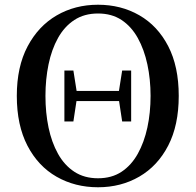

<svg xmlns="http://www.w3.org/2000/svg" viewBox="-20 -773 826 811"><path d="M252 -260V-475H290L305 -380V-359L290 -260ZM496 -260 481 -359V-380L496 -475H534V-260ZM394 18Q297 18 219 -26.5Q141 -71 96 -157.5Q51 -244 51 -368Q51 -491 96.5 -577Q142 -663 219.5 -708Q297 -753 394 -753Q491 -753 568.5 -708.5Q646 -664 690.5 -578Q735 -492 735 -368Q735 -244 690.5 -158Q646 -72 568.5 -27Q491 18 394 18ZM394 -20Q452 -20 493.5 -47.5Q535 -75 562 -123.5Q589 -172 602.5 -234.5Q616 -297 616 -368Q616 -438 602.5 -501Q589 -564 562 -612.5Q535 -661 493.5 -688.5Q452 -716 394 -716Q336 -716 294 -688.5Q252 -661 225 -612.5Q198 -564 185 -501Q172 -438 172 -368Q172 -297 185 -234.5Q198 -172 225 -123.5Q252 -75 294 -47.5Q336 -20 394 -20ZM279 -346V-389H507V-346Z"/></svg>

Font: Noto Serif KR SemiBold
Style: Regular
Weight: 600
Designer: Ryoko NISHIZUKA 西塚涼子 (kana & ideographs); Frank Grießhammer (Latin, Greek & Cyrillic); Wenlong ZHANG 张文龙 (bopomofo); San
Foundry: Adobe
Version: Version 2.003-H1;hotconv 1.1.1;makeotfexe 2.6.0